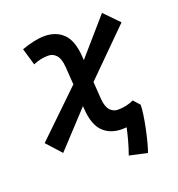

<svg xmlns="http://www.w3.org/2000/svg" viewBox="-127 -642 839 904"><g transform="rotate(-20 293.0 -190.0)"><path d="M86.4 20 20 -53.2 241.7 -267.1 235.4 -357.4Q232.4 -397.9 216.3 -416.3Q200.2 -434.6 176.3 -434.6Q156.7 -434.6 138.7 -430.9Q120.6 -427.2 100.6 -418.5L75.7 -503.4Q143.1 -527.3 190.4 -527.3Q248.5 -527.3 284.4 -492.2Q320.3 -457 325.7 -376.5L327.1 -357.4L483.4 -537.1L554.7 -463.9L334.5 -245.1L340.3 -160.2Q343.3 -119.6 358.9 -101.3Q374.5 -83 399.4 -83Q440.4 -83 478.5 -100.1L506.8 -68.4Q506.8 -50.3 502.4 -20Q498 10.3 491 44.2Q483.9 78.1 476.1 108.2Q468.3 138.2 461.4 156.7L372.1 137.2Q383.3 106.4 392.6 72.5Q401.9 38.6 408.2 8.8Q397 9.8 385.3 9.8Q326.7 9.8 291 -25.4Q255.4 -60.5 250 -141.1L249 -155.3Z"/></g></svg>

Font: Cascadia Mono
Style: Italic
Weight: 400
Italic angle: -10°
Monospace: yes
Designer: Aaron Bell
Foundry: Saja Typeworks
Version: Version 2404.023; ttfautohint (v1.8.4)